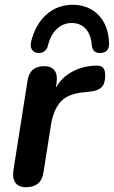

<svg xmlns="http://www.w3.org/2000/svg" viewBox="-20 -773 475 801"><path d="M88 8Q58 8 44.5 -10.5Q31 -29 36 -63L95 -437Q104 -497 165 -497Q194 -497 207.5 -479Q221 -461 216 -427L207 -371H197Q217 -430 263 -462.5Q309 -495 372 -499Q400 -501 409.5 -491Q419 -481 419 -458Q419 -425 404 -409.5Q389 -394 357 -391L328 -388Q261 -381 232 -347.5Q203 -314 193 -254L161 -52Q152 8 88 8ZM138 -552Q121 -554 113 -566.5Q105 -579 110 -600Q128 -672 174 -712.5Q220 -753 283 -753Q349 -753 390.5 -710.5Q432 -668 435 -594Q436 -576 428 -565Q420 -554 403 -552Q387 -550 376 -557.5Q365 -565 363 -584Q359 -630 337 -653.5Q315 -677 279 -677Q244 -677 217.5 -652.5Q191 -628 180 -583Q176 -567 165.5 -559Q155 -551 138 -552Z"/></svg>

Font: Nunito Variable Extra Light
Style: Italic
Weight: 200
Italic angle: -9°
Designer: Vernon Adams
Foundry: Vernon Adams
Version: Version 3.602